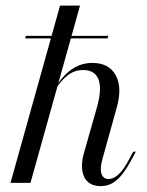

<svg xmlns="http://www.w3.org/2000/svg" viewBox="-20 -643 518 675"><path d="M16.9 0 191.1 -623.4H261.3L87.1 0ZM333.9 11.3Q306.5 11.3 289.9 -2.8Q273.4 -16.9 269.4 -42.7Q265.3 -68.5 274.2 -101.6L321.8 -269.4Q338.7 -331.5 326.2 -364.1Q313.7 -396.8 271.8 -396.8Q242.7 -396.8 219 -379Q195.2 -361.3 173.4 -326.6V-332.3Q200 -377.4 232.7 -399.6Q265.3 -421.8 304.8 -421.8Q362.9 -421.8 386.7 -378.6Q410.5 -335.5 390.3 -264.5L340.3 -84.7Q330.6 -50.8 336.7 -32.3Q342.7 -13.7 361.3 -13.7Q379.8 -13.7 397.6 -30.6Q415.3 -47.6 432.3 -79.8L448.4 -109.7H457.3L438.7 -75Q428.2 -55.6 413.7 -35.5Q399.2 -15.3 379.8 -2Q360.5 11.3 333.9 11.3ZM68.5 -508.1 71 -516.9H360.5L358.1 -508.1Z"/></svg>

Font: Playfair 144pt Light
Style: Italic
Weight: 300
Italic angle: -15.6°
Designer: Claus Eggers Sørensen
Foundry: Claus Eggers Sørensen
Version: Version 2.001;gftools[0.9.30]